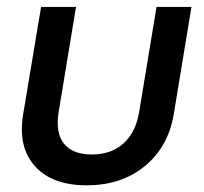

<svg xmlns="http://www.w3.org/2000/svg" viewBox="-20 -536 600 566"><path d="M235.8 10.3Q133.3 10.3 82.8 -46.4Q32.2 -103 48.3 -199.2L101.1 -515.6H204.1L152.8 -205.1Q143.1 -145.5 168.2 -113Q193.4 -80.6 251 -80.6Q307.6 -80.6 343.8 -113Q379.9 -145.5 390.1 -205.1L441.4 -515.6H544.4L492.2 -199.2Q476.1 -103 407 -46.4Q337.9 10.3 235.8 10.3Z"/></svg>

Font: Inter Display Medium
Style: Italic
Weight: 500
Italic angle: -9.39999°
Designer: Rasmus Andersson
Foundry: rsms
Version: Version 4.000;git-a52131595